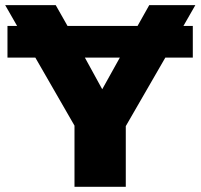

<svg xmlns="http://www.w3.org/2000/svg" viewBox="-40 -720 773 740"><path d="M247.1 0V-235.8L96.2 -498H-11.2V-620.1H25.9L-20 -700.2H174.8L220.2 -620.1H490.2L535.2 -700.2H712.9L667 -620.1H703.1V-498H597.2L444.8 -233.9V0ZM421.9 -498H287.1L354 -376Z"/></svg>

Font: Montserrat ExtraBold
Style: Regular
Weight: 800
Designer: Julieta Ulanovsky
Foundry: Julieta Ulanovsky
Version: Version 9.000